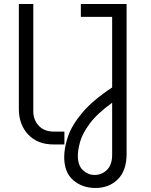

<svg xmlns="http://www.w3.org/2000/svg" viewBox="-20 -720 755 957"><path d="M247 0Q167 0 120.5 -49.5Q74 -99 74 -176V-700H146V-166Q146 -122 173.5 -93Q201 -64 249 -64H301V0ZM456 217Q390 217 345 178Q300 139 300 63Q300 16 319 -40Q338 -96 390 -158Q442 -220 539 -284V-636H383V-700H611V47Q611 130 567.5 173.5Q524 217 456 217ZM452 152Q487 152 513 127Q539 102 539 50V-208Q463 -153 426.5 -103Q390 -53 379 -12.5Q368 28 368 56Q368 105 393.5 128.5Q419 152 452 152Z"/></svg>

Font: MuseoModerno Light
Style: Regular
Weight: 300
Designer: Pablo Cosgaya, Héctor Gatti, Marcela Romero, and the Authors of The MuseoModerno Project.
Foundry: Omnibus-Type Team
Version: Version 1.001